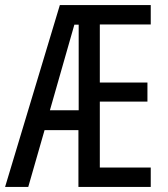

<svg xmlns="http://www.w3.org/2000/svg" viewBox="-22 -734 658 754"><path d="M570 0V-76H370V-335H557V-410H370V-638H570V-714H213L-2 0H89L153 -223H286V0ZM174 -301 270 -637H287V-301Z"/></svg>

Font: Noto Sans UI Condensed
Style: Regular
Weight: 400
Width: 3
Designer: Monotype Design Team
Foundry: Monotype Imaging Inc.
Version: Version 1.901